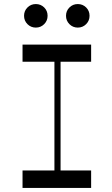

<svg xmlns="http://www.w3.org/2000/svg" viewBox="-20 -918 549 938"><path d="M245.9 -650.5H275.9V-58.5H245.9ZM425.2 -85.1V0H90.1V-85.1ZM425.2 -700V-616.4H90.1V-700ZM155 -783.2Q131 -783.2 114.2 -800Q97.5 -816.8 97.5 -840.8Q97.5 -864.8 114.2 -881.5Q131 -898.2 155 -898.2Q179 -898.2 195.8 -881.7Q212.5 -865.1 212.5 -840.8Q212.5 -816.8 195.8 -800Q179 -783.2 155 -783.2ZM360 -783.2Q336 -783.2 319.2 -800Q302.5 -816.8 302.5 -840.8Q302.5 -864.8 319.2 -881.5Q336 -898.2 360 -898.2Q384 -898.2 400.8 -881.7Q417.5 -865.1 417.5 -840.8Q417.5 -816.8 400.8 -800Q384 -783.2 360 -783.2Z"/></svg>

Font: Space Cowgirl
Style: Regular
Weight: 400
Designer: Valery Marier
Foundry: Valery Marier
Version: Version 1.000